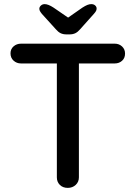

<svg xmlns="http://www.w3.org/2000/svg" viewBox="-20 -912 659 932"><path d="M309 0Q285 0 270.5 -14.5Q256 -29 256 -51V-650H363V-51Q363 -29 347.5 -14.5Q332 0 309 0ZM82 -604Q61 -604 46 -617.5Q31 -631 31 -653Q31 -674 46 -687Q61 -700 82 -700H537Q558 -700 572.5 -686.5Q587 -673 587 -652Q587 -630 572.5 -617Q558 -604 537 -604ZM294 -815 380 -875Q394 -884 404 -888Q414 -892 423 -892Q435 -892 442 -885.5Q449 -879 449 -871Q449 -865 446.5 -859.5Q444 -854 436 -845L369 -770Q358 -757 346 -751Q334 -745 317 -745H303Q286 -745 274 -751Q262 -757 251 -770L183 -845Q176 -854 173.5 -859Q171 -864 171 -870Q171 -878 178.5 -885Q186 -892 197 -892Q214 -892 240 -875L326 -816Z"/></svg>

Font: Quicksand SemiBold
Style: Regular
Weight: 600
Designer: Andrew Paglinawan
Foundry: Andrew Paglinawan
Version: Version 3.004